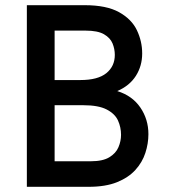

<svg xmlns="http://www.w3.org/2000/svg" viewBox="-20 -720 656 740"><path d="M83.5 0V-700H306.5Q390.5 -700 439 -673Q487.5 -646 507.8 -603.2Q528 -560.5 528 -514Q528 -466 503.8 -427.8Q479.5 -389.5 432 -369Q490 -351 521 -305.5Q552 -260 552 -203Q552 -166.5 540.2 -130.5Q528.5 -94.5 501.8 -65Q475 -35.5 431 -17.8Q387 0 321.5 0ZM190.5 -98.5H330.5Q376 -98.5 401.2 -113.8Q426.5 -129 436.5 -152.5Q446.5 -176 446.5 -200.5Q446.5 -229.5 434.8 -255.5Q423 -281.5 391.2 -298Q359.5 -314.5 300.5 -314.5H190.5ZM190.5 -411.5H290Q357 -411.5 389.8 -438Q422.5 -464.5 422.5 -508.5Q422.5 -531 413.8 -552.5Q405 -574 380.8 -588Q356.5 -602 310 -602H190.5Z"/></svg>

Font: Overpass Mono SemiBold
Style: Regular
Weight: 600
Monospace: yes
Designer: Delve Withrington, Dave Bailey
Foundry: Delve Fonts LLC
Version: Version 4.000